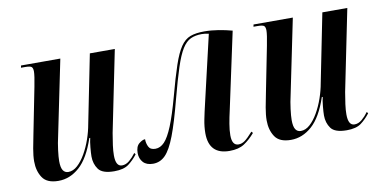

<svg xmlns="http://www.w3.org/2000/svg" viewBox="-59 -702 1725 871"><g transform="rotate(-10 803.5 -267.0)"><path d="M406 10Q351 10 333 -15Q315 -40 315 -74Q315 -89 317.5 -115.5Q320 -142 324 -158H320Q290 -69 246 -30Q202 9 149 9Q96 9 75.5 -22Q55 -53 55 -97Q55 -122 61 -156Q67 -190 73 -218L115 -430Q120 -455 122.5 -472.5Q125 -490 125 -499Q125 -514 119 -520Q113 -526 88 -526H70L72 -536H253L182 -191Q175 -161 171 -129Q167 -97 167 -79Q167 -49 175.5 -36Q184 -23 200 -23Q222 -23 242 -41Q262 -59 279 -88.5Q296 -118 308 -152.5Q320 -187 326 -221L389 -536H504L428 -162Q423 -134 419.5 -107.5Q416 -81 416 -61Q416 -10 445 -10Q463 -10 479 -23.5Q495 -37 509 -56L514 -49Q495 -24 472 -7Q449 10 406 10Z M937 10Q842 10 842 -88Q842 -118 848.5 -150.5Q855 -183 865 -225L936 -530Q919 -534 904 -534Q874 -534 852.5 -524Q831 -514 813.5 -486Q796 -458 778.5 -404.5Q761 -351 738 -264Q711 -160 688.5 -101Q666 -42 642 -17.5Q618 7 585 7Q555 7 539.5 -10Q524 -27 524 -53Q524 -83 540 -96Q556 -109 568 -109Q568 -90 576 -74Q584 -58 607 -58Q630 -58 649 -78Q668 -98 687.5 -145.5Q707 -193 730 -277Q753 -363 771 -416Q789 -469 808 -497Q827 -525 852.5 -534.5Q878 -544 917 -544Q949 -544 982.5 -538.5Q1016 -533 1045 -525L969 -171Q962 -141 957 -111.5Q952 -82 952 -59Q952 -12 982 -12Q997 -12 1011 -22Q1025 -32 1049 -59L1055 -52Q1031 -24 1005 -7Q979 10 937 10Z M1477 10Q1422 10 1404 -15Q1386 -40 1386 -74Q1386 -89 1388.5 -115.5Q1391 -142 1395 -158H1391Q1361 -69 1317 -30Q1273 9 1220 9Q1167 9 1146.5 -22Q1126 -53 1126 -97Q1126 -122 1132 -156Q1138 -190 1144 -218L1186 -430Q1191 -455 1193.5 -472.5Q1196 -490 1196 -499Q1196 -514 1190 -520Q1184 -526 1159 -526H1141L1143 -536H1324L1253 -191Q1246 -161 1242 -129Q1238 -97 1238 -79Q1238 -49 1246.5 -36Q1255 -23 1271 -23Q1293 -23 1313 -41Q1333 -59 1350 -88.5Q1367 -118 1379 -152.5Q1391 -187 1397 -221L1460 -536H1575L1499 -162Q1494 -134 1490.5 -107.5Q1487 -81 1487 -61Q1487 -10 1516 -10Q1534 -10 1550 -23.5Q1566 -37 1580 -56L1585 -49Q1566 -24 1543 -7Q1520 10 1477 10Z"/></g></svg>

Font: Noto Serif Display ExtraCondensed SemiBold
Style: Italic
Weight: 600
Width: 2
Italic angle: -12°
Designer: Monotype Design Team
Foundry: Monotype Imaging Inc.
Version: Version 2.009